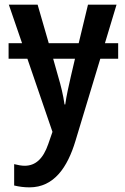

<svg xmlns="http://www.w3.org/2000/svg" viewBox="-20 -562 540 827"><path d="M107 245C213 245 271 158 305 45L412 -309H489V-376H432L482 -542H359L319 -376H190L142 -542H18L75 -376H17V-309H98L206 6L188 58C166 122 133 152 86 152C74 152 56 149 41 145V237C62 242 83 245 107 245ZM258 -112C252 -154 242 -194 231 -231L209 -309H303L285 -232C277 -197 266 -149 261 -112Z"/></svg>

Font: Noto Sans Mono ExtraCondensed SemiBold
Style: Regular
Weight: 600
Width: 2
Designer: Monotype Design Team
Foundry: Monotype Imaging Inc.
Version: Version 2.014